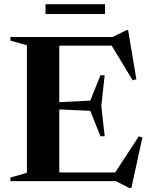

<svg xmlns="http://www.w3.org/2000/svg" viewBox="-20 -886 736 939"><path d="M492 -518 475.5 -368 492 -219.5H471.5L421.5 -344L208.5 -353.5V-383.5L421.5 -394L471.5 -518ZM647 -498.5 629 -493 515 -681.5 585.5 -662.5H178V-705H530.5L598.5 -738.5H606.5ZM532 -25 658.5 -219 676.5 -214 622.5 33.5H612.5L547 0H178V-42.5H596.5ZM31 0V-17.5L111.5 -41V-664.5L31 -687.5V-705H270V0ZM202.5 -817.5V-865.5H493.5V-817.5Z"/></svg>

Font: Newsreader 60pt SemiBold
Style: Regular
Weight: 600
Designer: Hugues Gentile
Foundry: Production Type
Version: Version 1.003